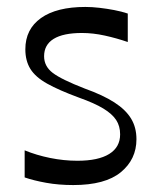

<svg xmlns="http://www.w3.org/2000/svg" viewBox="-20 -519 455 553"><path d="M51 -8V-86Q85 -72 124.5 -64Q164 -56 203 -56Q263 -56 294.5 -75.5Q326 -95 326 -132Q326 -156 314.5 -173.5Q303 -191 277.5 -206.5Q252 -222 207 -238Q150 -259 116 -278Q82 -297 67.5 -320.5Q53 -344 53 -377Q53 -435 98 -467Q143 -499 226 -499Q245 -499 266.5 -496.5Q288 -494 309 -490Q330 -486 348 -480V-398Q316 -409 282 -416.5Q248 -424 216 -424Q162 -424 134.5 -407Q107 -390 107 -357Q107 -328 132 -309Q157 -290 224 -264Q277 -245 309.5 -224Q342 -203 357.5 -177.5Q373 -152 373 -118Q373 -60 328 -23Q283 14 191 14Q149 14 113 7.5Q77 1 51 -8Z"/></svg>

Font: Ojuju Medium
Style: Regular
Weight: 500
Designer: Chisaokwu Joboson, Mirko Velimirovic
Foundry: Udi Foundry
Version: Version 1.000